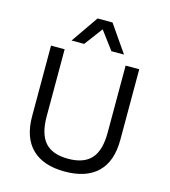

<svg xmlns="http://www.w3.org/2000/svg" viewBox="-127 -978 962 1089"><g transform="rotate(15 354.0 -433.5)"><path d="M508 -718H434L354 -825L274 -718H200L310 -877H398ZM613 -660V-246Q613 -119 546.5 -54.5Q480 10 354 10Q228 10 161.5 -55Q95 -120 95 -246V-660H175V-266Q175 -162 218.5 -113.5Q262 -65 354 -65Q446 -65 489.5 -113.5Q533 -162 533 -266V-660Z"/></g></svg>

Font: Elaine Sans
Style: Regular
Weight: 400
Designer: Wei Huang
Foundry: Wei Huang
Version: Version 2.001;December 24, 2019;FontCreator 12.0.0.2547 64-b